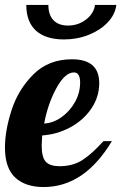

<svg xmlns="http://www.w3.org/2000/svg" viewBox="-33 -748 489 774"><path d="M73 -728H162Q162 -688 182.5 -666.5Q203 -645 241 -645Q282 -645 313.5 -669Q345 -693 350 -728H436Q431 -689 401 -657.5Q371 -626 324.5 -607.5Q278 -589 225 -589Q151 -589 112 -624.5Q73 -660 73 -728ZM-13 -153Q-13 -222 14 -305Q41 -388 102 -448.5Q163 -509 257 -509Q367 -509 367 -413Q367 -357 335 -310Q303 -263 250 -234.5Q197 -206 137 -202Q135 -172 135 -162Q135 -113 152 -95.5Q169 -78 207 -78Q261 -78 299.5 -103Q338 -128 384 -179H418Q307 6 143 6Q69 6 28 -32.5Q-13 -71 -13 -153ZM290 -415Q290 -456 265 -456Q229 -456 194.5 -393Q160 -330 145 -250Q182 -252 215.5 -276Q249 -300 269.5 -337Q290 -374 290 -415Z"/></svg>

Font: Lobster
Style: Regular
Weight: 400
Designer: Impallari Type
Foundry: Impallari Type
Version: Version 2.100